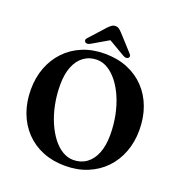

<svg xmlns="http://www.w3.org/2000/svg" viewBox="-159 -1034 1115 1187"><g transform="rotate(20 398.5 -440.5)"><path d="M396 -717.5Q478.5 -717.5 544.8 -690.5Q611 -663.5 658.5 -613.8Q706 -564 731.2 -496Q756.5 -428 756.5 -345.5Q756.5 -267 731.2 -200.5Q706 -134 659 -85Q612 -36 546 -8.8Q480 18.5 399 18.5Q317.5 18.5 251.5 -8.5Q185.5 -35.5 138.2 -85.2Q91 -135 65.5 -203.2Q40 -271.5 40 -354Q40 -432 65.2 -498.5Q90.5 -565 137.5 -614.2Q184.5 -663.5 250 -690.5Q315.5 -717.5 396 -717.5ZM597.5 -256.5Q597.5 -323 585.2 -383.8Q573 -444.5 551 -495.8Q529 -547 499.5 -585Q470 -623 435.2 -644.2Q400.5 -665.5 363 -665.5Q314 -665.5 277.2 -639Q240.5 -612.5 220.5 -562.8Q200.5 -513 200.5 -443Q200.5 -376 212.8 -315Q225 -254 247 -202.8Q269 -151.5 298.2 -113.2Q327.5 -75 362.2 -54Q397 -33 434 -33Q484 -33 520.8 -59.5Q557.5 -86 577.5 -135.8Q597.5 -185.5 597.5 -256.5ZM427.5 -824.5H369L505 -745Q527 -732.5 539.5 -742.5Q545 -746.5 545.5 -754.2Q546 -762 537.5 -770.5L443 -874.5Q431.5 -886.5 422 -893.5Q412.5 -900.5 398.5 -900.5Q384.5 -900.5 374.8 -893.5Q365 -886.5 353 -874.5L259 -770.5Q250.5 -762 251.2 -754.2Q252 -746.5 257 -742.5Q269.5 -732.5 291 -745Z"/></g></svg>

Font: Fraunces SemiBold
Style: Regular
Weight: 600
Version: Version 1.000;[b76b70a41]